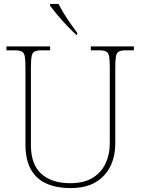

<svg xmlns="http://www.w3.org/2000/svg" viewBox="-20 -951 719 981"><path d="M340 10Q271 10 219.5 -12Q168 -34 139 -83.5Q110 -133 110 -214V-606Q110 -645 106.5 -663.5Q103 -682 91 -688Q79 -694 54 -694H13V-714H236V-694H194Q169 -694 157 -688Q145 -682 141.5 -663.5Q138 -645 138 -606V-210Q138 -110 191.5 -62.5Q245 -15 338 -15Q409 -15 453.5 -42.5Q498 -70 519.5 -116.5Q541 -163 541 -219V-606Q541 -645 537.5 -663.5Q534 -682 522 -688Q510 -694 485 -694H444V-714H664V-694H625Q600 -694 588 -688Q576 -682 572.5 -663.5Q569 -645 569 -606V-218Q569 -153 544 -101.5Q519 -50 468.5 -20Q418 10 340 10ZM372 -771Q352 -789 324.5 -817.5Q297 -846 273 -875Q249 -904 236 -921V-931H279Q290 -909 306.5 -882Q323 -855 341.5 -829Q360 -803 374 -784V-771Z"/></svg>

Font: Noto Serif Tamil Thin
Style: Italic
Weight: 100
Italic angle: -12°
Designer: Indian Type Foundry, Tom Grace, and the Monotype Design Team
Foundry: Monotype Imaging Inc.
Version: Version 2.003; ttfautohint (v1.8.4.7-5d5b)